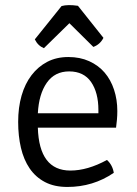

<svg xmlns="http://www.w3.org/2000/svg" viewBox="-20 -729 543 761"><path d="M440 -223H130Q135 -53 259 -53Q327 -53 404 -95Q426 -75 431 -44Q349 12 247 12Q195 12 158 -7.5Q121 -27 97.5 -61.5Q74 -96 63 -143Q52 -190 52 -246Q52 -303 65.5 -350Q79 -397 105 -431Q131 -465 167.5 -484Q204 -503 251 -503Q297 -503 333.5 -486.5Q370 -470 394.5 -441.5Q419 -413 432 -373.5Q445 -334 445 -289Q445 -271 443.5 -254.5Q442 -238 440 -223ZM130 -280H370V-293Q370 -362 341 -404Q312 -446 254 -446Q197 -446 165.5 -401Q134 -356 130 -280ZM350 -543 255 -637 154 -538Q130 -548 118 -573L224 -705Q249 -712 289 -706L390 -579Q377 -553 350 -543Z"/></svg>

Font: Signika
Style: Light
Weight: 300
Designer: Anna Giedrys
Foundry: Anna Giedrys
Version: Version 1.001